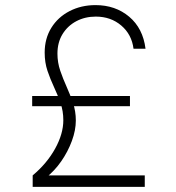

<svg xmlns="http://www.w3.org/2000/svg" viewBox="-20 -732 690 752"><path d="M108 0V-45Q164 -92 196 -150Q228 -208 228 -261Q228 -297 217 -328.5Q206 -360 191.5 -391Q177 -422 166 -454.5Q155 -487 155 -526Q155 -581 181 -623Q207 -665 252.5 -688.5Q298 -712 354 -712Q432 -712 486 -666.5Q540 -621 550 -541H503Q496 -597 455 -632Q414 -667 355 -667Q313 -667 279 -649Q245 -631 225 -598.5Q205 -566 205 -522Q205 -487 216 -455Q227 -423 241 -392Q255 -361 266 -328.5Q277 -296 277 -260Q277 -222 261.5 -180Q246 -138 220 -100.5Q194 -63 160 -36L138 -45H547V0ZM106 -316V-356H489V-316Z"/></svg>

Font: Azeret Mono Thin Thin
Style: Regular
Weight: 250
Version: Version 1.002